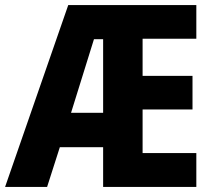

<svg xmlns="http://www.w3.org/2000/svg" viewBox="-22 -734 839 754"><path d="M749 0V-133H538V-304H734V-436H538V-582H749V-714H246L-2 0H163L213 -156H383V0ZM257 -291 347 -580H383V-291Z"/></svg>

Font: Noto Sans Gurmukhi Condensed ExtraBold
Style: Regular
Weight: 800
Width: 3
Designer: Jelle Bosma - Monotype Design Team
Foundry: Monotype Imaging Inc.
Version: Version 2.004